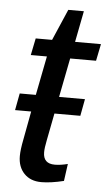

<svg xmlns="http://www.w3.org/2000/svg" viewBox="-50 -680 412 724"><g transform="rotate(5 156.5 -318.0)"><path d="M135 -103Q135 -60 179 -60Q201 -60 228 -67L219 -2Q170 10 134 10Q93 10 69 -15Q45 -40 45 -81Q45 -105 53 -145L73 -252H12L24 -316H85L114 -464H53L66 -528H128L179 -646H238L215 -528H313L300 -464H202L173 -316H271L259 -252H161L141 -149Q135 -120 135 -103Z"/></g></svg>

Font: Libra Sans
Style: Italic
Weight: 400
Italic angle: -12°
Foundry: Context Ltd
Version: Version 1.002